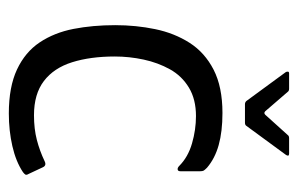

<svg xmlns="http://www.w3.org/2000/svg" viewBox="-140 -529 675 435"><g transform="rotate(90 197.5 -311.5)"><path d="M237 6Q177 6 137.5 -12.5Q98 -31 76 -64Q54 -97 45.5 -140.5Q37 -184 37 -235Q37 -282 46 -325.5Q55 -369 77 -403.5Q99 -438 138 -458Q177 -478 236 -478Q278 -478 308.5 -469.5Q339 -461 360 -443Q365 -438 366.5 -435.5Q368 -433 368 -427V-383Q368 -377 364 -376.5Q360 -376 356 -380Q336 -400 305 -409Q274 -418 243 -418Q205 -418 178.5 -402Q152 -386 137 -359Q122 -332 115 -299.5Q108 -267 108 -234Q108 -179 121 -137.5Q134 -96 163.5 -73.5Q193 -51 241 -51Q272 -51 297 -57.5Q322 -64 345 -75Q355 -80 359 -71L374 -39Q377 -34 375.5 -31.5Q374 -29 370 -26Q346 -10 311 -2Q276 6 237 6ZM216 -529Q212 -529 209 -532L143 -622Q142 -625 142.5 -627Q143 -629 146 -629H181Q186 -629 188 -626L232 -575Q236 -571 240 -575L286 -626Q288 -629 293 -629H328Q332 -629 332.5 -627Q333 -625 331 -622L265 -532Q263 -529 258 -529Z"/></g></svg>

Font: Glory Thin
Style: Regular
Weight: 400
Version: Version 1.011